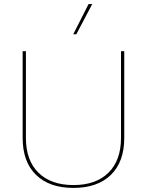

<svg xmlns="http://www.w3.org/2000/svg" viewBox="-20 -911 720 941"><path d="M589 -235Q589 -118 523.5 -54Q458 10 340 10Q222 10 156.5 -54Q91 -118 91 -235V-660H107V-235Q107 -125 168.5 -64.5Q230 -4 340 -4Q450 -4 511.5 -64.5Q573 -125 573 -235V-660H589ZM432 -891 354 -743H339L414 -891Z"/></svg>

Font: Work Sans Thin
Style: Regular
Weight: 260
Designer: Wei Huang
Foundry: Wei Huang
Version: Version 1.500